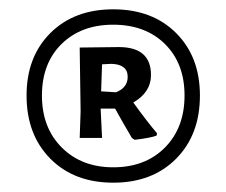

<svg xmlns="http://www.w3.org/2000/svg" viewBox="-20 -722 485 412"><path d="M409 -517Q409 -433 358 -381.5Q307 -330 223 -330Q139 -330 88 -381.5Q37 -433 37 -517Q37 -600 88 -651Q139 -702 223 -702Q307 -702 358 -651Q409 -600 409 -517ZM223 -363Q292 -363 334 -405.5Q376 -448 376 -517Q376 -586 334 -627.5Q292 -669 223 -669Q154 -669 112 -627.5Q70 -586 70 -517Q70 -448 112.5 -405.5Q155 -363 223 -363ZM235 -621Q304 -621 304 -561Q304 -524 266 -502Q298 -458 317 -436L316 -431Q303 -426 269 -422L263 -426Q244 -458 227 -489H196V-488L199 -426H151L153 -483L151 -620ZM219 -585 199 -584 197 -526 229 -524Q254 -534 254 -557Q254 -584 219 -585Z"/></svg>

Font: Alegreya Sans SC
Style: Bold Italic
Weight: 700
Italic angle: -7°
Designer: Juan Pablo del Peral
Foundry: Huerta Tipografica
Version: Version 2.007